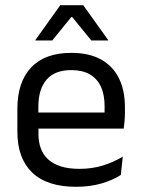

<svg xmlns="http://www.w3.org/2000/svg" viewBox="-20 -703 539 734"><path d="M271.1 11.1Q159.6 11.1 103 -43.4Q46.4 -97.8 46.4 -199.7V-286.6Q46.4 -389.4 99.1 -445.1Q151.7 -500.9 252.5 -500.9Q320.4 -500.9 366.1 -475.7Q411.7 -450.4 434.7 -403.9Q457.6 -357.4 457.6 -293V-274.8Q457.6 -259.1 456.4 -243Q455.2 -226.9 453 -211.4H378.7Q379.5 -235.6 379.7 -257.1Q379.9 -278.6 379.9 -296.4Q379.9 -341 365.6 -371.8Q351.4 -402.6 323.2 -418.8Q294.9 -435 252.5 -435Q189.4 -435 158 -398.5Q126.6 -362.1 126.6 -294.1V-247.4L127 -237.5V-190.8Q127 -160.4 136 -135.9Q145 -111.3 164.1 -93.8Q183.3 -76.2 213 -66.8Q242.8 -57.5 284.2 -57.5Q331.3 -57.5 372.3 -70Q413.3 -82.6 449.4 -104.2L441.8 -34Q409.6 -13.5 366.4 -1.2Q323.3 11.1 271.1 11.1ZM89.1 -211.4V-272.7H435.9V-211.4ZM210.4 -683.1H298.2L393.6 -549.7V-548.4H328.9L256.2 -637.7H252.5L179.8 -548.4H115.1V-549.7Z"/></svg>

Font: Anek Gurmukhi Medium
Style: Regular
Weight: 500
Designer: Sarang Kulkarni (Gurmukhi), Yesha Goshar (Latin)
Foundry: Ek Type
Version: Version 1.003